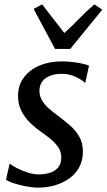

<svg xmlns="http://www.w3.org/2000/svg" viewBox="-20 -849 488 879"><path d="M371 -471.5H366.5Q356.5 -482.5 327.2 -496.8Q298 -511 261.5 -511Q234 -511 211.8 -503Q189.5 -495 176 -479Q162.5 -463 160.5 -438.5Q159.5 -412.5 171.5 -391.2Q183.5 -370 203.8 -352.2Q224 -334.5 247.5 -317.5Q272.5 -298.5 298.2 -276.8Q324 -255 341.8 -225.5Q359.5 -196 359.5 -154.5Q359.5 -114.5 343 -84Q326.5 -53.5 297.8 -32.5Q269 -11.5 232.2 -0.8Q195.5 10 154.5 10Q130.5 10 99.8 4.2Q69 -1.5 43 -10Q17 -18.5 7.5 -27L24 -99H26.5Q38 -89 60.5 -77.8Q83 -66.5 109 -58.5Q135 -50.5 156.5 -50.5Q181 -50.5 205 -57Q229 -63.5 244.8 -80.5Q260.5 -97.5 260.5 -128Q260.5 -154.5 246.2 -175.5Q232 -196.5 210.2 -214Q188.5 -231.5 165.5 -247Q145.5 -261 121.2 -283.5Q97 -306 79.8 -337.5Q62.5 -369 62.5 -410Q62.5 -458.5 89 -494Q115.5 -529.5 160.8 -548.8Q206 -568 262 -568Q288.5 -568 314.2 -564.8Q340 -561.5 359.8 -557Q379.5 -552.5 387.5 -548.5ZM232 -625 134 -808 173 -829Q198 -796.5 223.2 -763.8Q248.5 -731 274.5 -698Q311.5 -731 342.8 -763.8Q374 -796.5 412 -829L448 -804.5L301.5 -625Z"/></svg>

Font: Merriweather Light 18pt
Style: Italic
Weight: 400
Italic angle: -7.8°
Version: Version 2.101